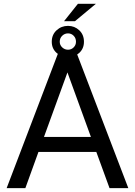

<svg xmlns="http://www.w3.org/2000/svg" viewBox="-20 -967 692 987"><path d="M543 0 475.1 -186H177.7L110.4 0H14.2L285.2 -710.9H367.7L639.6 0ZM206.1 -263.2H447.3L326.7 -594.7ZM309.1 -857.9 380.4 -947.3H472.7L365.2 -857.9ZM246.1 -752.4Q246.1 -788.6 270.8 -811.3Q295.4 -834 329.6 -834Q363.3 -834 387.5 -811.3Q411.6 -788.6 411.6 -752.4Q411.6 -717.3 387.5 -695.1Q363.3 -672.9 329.6 -672.9Q295.4 -672.9 270.8 -695.1Q246.1 -717.3 246.1 -752.4ZM287.1 -752.4Q287.1 -735.4 299.8 -723.4Q312.5 -711.4 329.6 -711.4Q346.7 -711.4 358.6 -723.4Q370.6 -735.4 370.6 -752.4Q370.6 -771 358.6 -783.2Q346.7 -795.4 329.6 -795.4Q312.5 -795.4 299.8 -783.2Q287.1 -771 287.1 -752.4Z"/></svg>

Font: Vazirmatn RD UI
Style: Regular
Weight: 400
Designer: Saber Rastikerdar
Foundry: Saber Rastikerdar
Version: Version 33.003